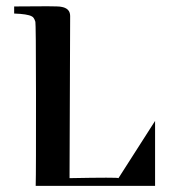

<svg xmlns="http://www.w3.org/2000/svg" viewBox="-20 -605 558 624"><path d="M365 -26C365 -28 312 -28 206 -26L208 -553C208 -570 198 -580 178 -583C170 -585 119 -585 26 -584C26 -569 26 -561 26 -561C55 -560 74 -557 83 -552C88 -550 92 -544 95 -534C96 -531 97 -453 97 -300C97 -133 97 -33 96 -1C96 -1 225 -1 484 -1V-212L365 -26Z"/></svg>

Font: GFS Nicefore
Style: Regular
Weight: 400
Designer: George Matthiopoulos
Foundry: George Matthiopoulos
Version: Version 1.0